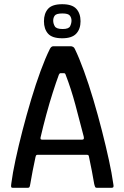

<svg xmlns="http://www.w3.org/2000/svg" viewBox="-20 -893 592 913"><path d="M41 0Q34 0 33 -4.5Q32 -9 34 -22Q40 -69 54 -134Q68 -199 87 -272.5Q106 -346 128 -419.5Q150 -493 173 -555.5Q196 -618 217 -660Q220 -666 224 -669.5Q228 -673 233 -673H319Q324 -672 328.5 -669.5Q333 -667 336 -660Q356 -619 379 -556Q402 -493 424 -419Q446 -345 465 -270.5Q484 -196 498 -131.5Q512 -67 518 -23Q521 -9 519.5 -4.5Q518 0 511 0H440Q435 0 433 -3Q431 -6 428 -18Q424 -44 417 -79Q410 -114 403 -148Q402 -154 399.5 -155.5Q397 -157 391 -157H161Q155 -157 153 -155.5Q151 -154 149 -147Q142 -114 135 -79Q128 -44 124 -18Q122 -6 120 -3Q118 0 112 0ZM180 -229H371Q376 -229 378 -232Q380 -235 378 -244Q359 -318 338.5 -394.5Q318 -471 292 -538Q290 -545 284 -545H268Q263 -545 260 -538Q247 -503 231 -453Q215 -403 200 -347.5Q185 -292 173 -240Q172 -236 173 -232.5Q174 -229 180 -229ZM363 -792Q363 -755 342.5 -733Q322 -711 276 -711Q228 -711 208.5 -733Q189 -755 189 -792Q189 -829 208.5 -851Q228 -873 276 -873Q323 -873 343 -851Q363 -829 363 -792ZM320 -795Q320 -809 312 -819Q304 -829 277 -829Q248 -829 240.5 -819Q233 -809 233 -795Q233 -781 240.5 -768Q248 -755 278 -755Q307 -755 313.5 -768.5Q320 -782 320 -795Z"/></svg>

Font: Glory Thin Medium
Style: Regular
Weight: 500
Version: Version 1.011